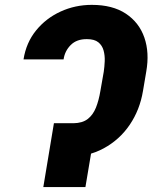

<svg xmlns="http://www.w3.org/2000/svg" viewBox="-20 -757 617 777"><path d="M215.3 -258.3H277.3Q313.5 -258.8 335 -275.4Q356.4 -292 368.2 -321.3Q379.9 -350.6 386.2 -388.7L399.9 -466.8Q402.8 -486.3 403.8 -509.3Q404.8 -532.2 399.2 -552.7Q393.6 -573.2 377.9 -585.9Q362.3 -598.6 332 -598.6Q290.5 -599.1 266.4 -575Q242.2 -550.8 237.3 -516.6H75.2Q85.9 -584.5 126 -633.8Q166 -683.1 225.1 -710.2Q284.2 -737.3 351.6 -737.3Q435.5 -737.3 489.3 -701.7Q543 -666 564.2 -605Q585.4 -543.9 571.8 -466.8L558.6 -388.7Q545.9 -312.5 505.1 -252.2Q464.4 -191.9 399.7 -156.7Q335 -121.6 250 -121.1H192.4ZM369.1 -258.3 325.7 0H155.3L198.2 -258.3Z"/></svg>

Font: Inter 24pt ExtraBold
Style: Italic
Weight: 800
Italic angle: -9.3988°
Designer: Rasmus Andersson
Foundry: rsms
Version: Version 4.001;git-66647c0bb